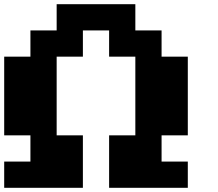

<svg xmlns="http://www.w3.org/2000/svg" viewBox="-20 -1020 1040 915"><path d="M0 -125V-250H125V-375H0V-750H125V-875H250V-1000H625V-875H750V-750H875V-375H750V-250H875V-125H500V-375H625V-750H500V-875H375V-750H250V-375H375V-125Z"/></svg>

Font: Press Start 2P
Style: Regular
Weight: 400
Designer: CodeMan38
Foundry: CodeMan38
Version: Version 3.000